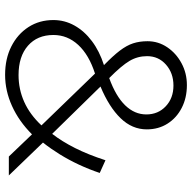

<svg xmlns="http://www.w3.org/2000/svg" viewBox="-20 -736 770 771"><g transform="rotate(90 365.5 -350.0)"><path d="M280 15Q215.5 15 166 -10Q116.5 -35 88.2 -78.8Q60 -122.5 60 -179Q60 -224 82 -263.5Q104 -303 144.5 -333.5Q185 -364 241 -382Q204 -418 183 -445.5Q162 -473 153.5 -499Q145 -525 145 -557Q145 -600 169.2 -636Q193.5 -672 233.5 -693.5Q273.5 -715 321 -715Q372.5 -715 412.8 -694.2Q453 -673.5 476 -637.2Q499 -601 499 -554Q499 -495 454.2 -448.8Q409.5 -402.5 327 -368L517 -174Q547 -212.5 573.8 -265.5Q600.5 -318.5 623 -388L674 -365Q659.5 -322 640.8 -281.8Q622 -241.5 599.5 -205Q577 -168.5 552 -137L684 0H608L519 -93Q466.5 -40.5 405.2 -12.8Q344 15 280 15ZM281 -39Q338 -39 388.8 -61.8Q439.5 -84.5 483 -131L275 -346Q200 -322 160 -278.8Q120 -235.5 120 -179Q120 -114.5 163 -76.8Q206 -39 281 -39ZM293 -403Q366 -429.5 402.5 -467.2Q439 -505 439 -552Q439 -599.5 406.2 -630.2Q373.5 -661 323 -661Q273 -661 239 -631Q205 -601 205 -555Q205 -517 224 -484.8Q243 -452.5 293 -403Z"/></g></svg>

Font: Geologica Thin Roman Thin
Style: Regular
Weight: 250
Version: Version 1.010;gftools[0.9.28]